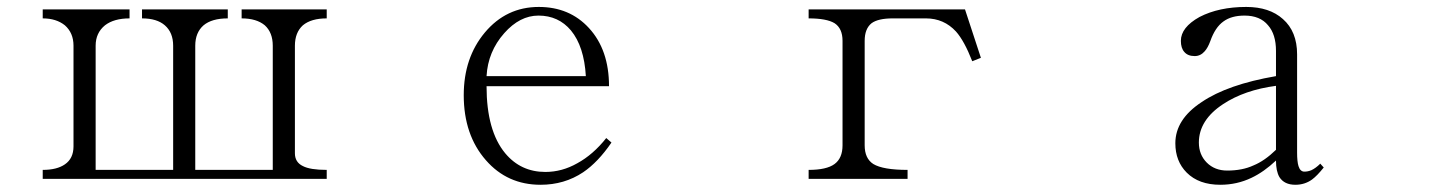

<svg xmlns="http://www.w3.org/2000/svg" viewBox="-20 -504 4040 542"><path d="M100.6 -24.4V1H902.3V-24.4Q855.5 -24.4 835 -35.2Q812.5 -45.9 812.5 -71.3V-375Q812.5 -412.1 835 -432.6Q858.4 -452.1 902.3 -452.1V-477.5H662.1V-452.1Q704.1 -452.1 727.5 -432.6Q750 -412.1 750 -375V-24.4H531.2V-375Q531.2 -412.1 554.7 -432.6Q578.1 -452.1 623 -452.1V-477.5H380.9V-452.1Q422.9 -452.1 445.3 -432.6Q468.8 -412.1 468.8 -375V-24.4H250V-375Q250 -411.1 276.4 -432.6Q301.8 -452.1 345.7 -452.1V-477.5H100.6V-452.1Q138.7 -452.1 163.1 -432.6Q187.5 -411.1 187.5 -375V-90.8Q187.5 -56.6 163.1 -40Q140.6 -24.4 100.6 -24.4Z M1691.4 -114.3Q1654.3 -67.4 1609.4 -43Q1566.4 -18.6 1519.5 -18.6Q1450.2 -18.6 1406.2 -71.3Q1353.5 -134.8 1353.5 -260.7H1699.2Q1699.2 -363.3 1642.6 -424.8Q1587.9 -484.4 1501 -484.4Q1409.2 -484.4 1348.6 -412.1Q1289.1 -340.8 1289.1 -235.4Q1289.1 -123 1351.6 -51.8Q1412.1 17.6 1505.9 17.6Q1573.2 17.6 1626 -17.6Q1668 -45.9 1706.1 -101.6ZM1633.8 -289.1H1353.5Q1357.4 -358.4 1403.3 -410.2Q1447.3 -460 1500 -460Q1556.6 -460 1591.8 -418Q1628.9 -373 1633.8 -289.1Z M2262.7 1H2542V-24.4Q2472.7 -24.4 2445.3 -41Q2420.9 -56.6 2420.9 -93.8V-388.7Q2420.9 -422.9 2440.4 -438.5Q2459 -452.1 2500 -452.1H2593.8Q2644.5 -452.1 2678.7 -415Q2702.1 -388.7 2724.6 -331.1L2749 -340.8L2704.1 -477.5H2262.7V-452.1Q2313.5 -452.1 2335.9 -438.5Q2358.4 -423.8 2358.4 -388.7V-93.8Q2358.4 -57.6 2335.9 -41Q2313.5 -24.4 2262.7 -24.4Z M3716.8 -31.2 3707 -42Q3694.3 -29.3 3681.6 -23.4Q3671.9 -19.5 3662.1 -19.5Q3650.4 -19.5 3645.5 -35.2Q3641.6 -47.9 3641.6 -73.2V-350.6Q3641.6 -415 3601.6 -450.2Q3563.5 -484.4 3498 -484.4Q3420.9 -484.4 3366.2 -456.1Q3313.5 -426.8 3313.5 -388.7Q3313.5 -368.2 3323.2 -357.4Q3333 -345.7 3352.5 -345.7Q3369.1 -345.7 3380.9 -359.4Q3389.6 -369.1 3396.5 -387.7Q3410.2 -426.8 3433.6 -443.4Q3456.1 -460 3493.2 -460Q3537.1 -460 3559.6 -432.6Q3582 -407.2 3582 -360.4V-289.1Q3445.3 -265.6 3372.1 -215.8Q3297.9 -167 3297.9 -99.6Q3297.9 -48.8 3330.1 -16.6Q3364.3 17.6 3424.8 17.6Q3471.7 17.6 3512.7 -2Q3547.9 -18.6 3582 -50.8Q3582 -20.5 3591.8 -3.9Q3605.5 17.6 3636.7 17.6Q3663.1 17.6 3683.6 2.9Q3698.2 -7.8 3716.8 -31.2ZM3582 -261.7V-81.1Q3549.8 -49.8 3518.6 -37.1Q3487.3 -22.5 3444.3 -22.5Q3409.2 -22.5 3386.7 -44.9Q3364.3 -67.4 3364.3 -101.6Q3364.3 -165 3432.6 -210Q3493.2 -250 3582 -261.7Z"/></svg>

Font: BatangChe
Style: Regular
Weight: 400
Monospace: yes
Version: Version 2.21